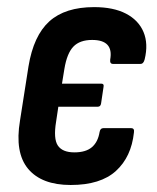

<svg xmlns="http://www.w3.org/2000/svg" viewBox="-20 -520 448 548"><path d="M181.7 8Q99 8 60.3 -38.1Q21.7 -84.3 37.1 -175.9L61.3 -330.4Q75.7 -418.2 120.8 -459Q166 -499.7 248.5 -499.7Q303.8 -499.7 339.7 -481Q375.5 -462.2 389.6 -428.7Q403.7 -395.1 392.9 -350.6Q389.7 -337.6 381 -337.6H302.4Q293.1 -337.6 294.5 -349.8Q304.7 -406 243.1 -406Q207.8 -406 189.5 -387Q171.1 -368 163.7 -322.9L156.9 -281.2H269.5Q277.5 -281.2 275.5 -271.8L268.5 -224.8Q267.1 -215.4 259.1 -215.4H146.5L140.1 -172.7Q132.1 -124 145.1 -104.6Q158.2 -85.1 192.2 -85.1Q224.9 -85.1 242.3 -99.9Q259.6 -114.7 264.2 -143Q266.2 -154.2 274.6 -154.2H354.3Q364.3 -154.2 362.3 -142Q354.9 -72.1 310.9 -32.1Q267 8 181.7 8Z"/></svg>

Font: Sofia Sans Condensed
Style: Italic
Weight: 400
Italic angle: -9°
Designer: Botio Nikoltchev, Ani Petrova
Foundry: lettersoup
Version: Version 4.101